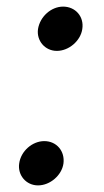

<svg xmlns="http://www.w3.org/2000/svg" viewBox="-20 -561 314 581"><path d="M152 -407C189 -407 224 -438 229 -473C235 -511 208 -541 171 -541C135 -541 101 -511 95 -473C90 -438 116 -407 152 -407ZM38 -66C33 -31 59 0 95 0C132 0 167 -31 172 -66C177 -104 151 -134 114 -134C78 -134 43 -104 38 -66Z"/></svg>

Font: Mluvka Light
Style: Italic
Weight: 300
Italic angle: -8°
Designer: Modified by Jiří Krblich, Original typeface by Gumpita Rahayu
Foundry: Gumpita Rahayu & Jiří Krblich
Version: Version 2.000;Glyphs 3.1.1 (3134)